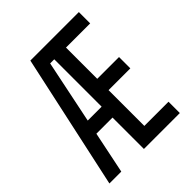

<svg xmlns="http://www.w3.org/2000/svg" viewBox="-198 -837 960 960"><g transform="rotate(-45 281.5 -357.0)"><path d="M20 0 175 -714H518V-634H347V-413H501V-333H347V-80H518V0H264V-634H235L104 0ZM124 -222 143 -299H286V-222Z"/></g></svg>

Font: Noto Sans Mono SemiCondensed
Style: Regular
Weight: 400
Width: 4
Designer: Monotype Design Team
Foundry: Monotype Imaging Inc.
Version: Version 2.010